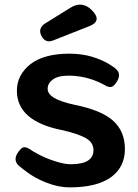

<svg xmlns="http://www.w3.org/2000/svg" viewBox="-20 -799 598 830"><path d="M281 11Q233 11 182 -9Q130 -29 94 -57Q85 -64 77 -70Q69 -76 62 -82Q34 -107 59 -142L64 -148Q74 -162 84.5 -162.5Q95 -163 109 -154Q123 -144 139 -136Q172 -117 215 -103Q257 -89 286 -89Q384 -89 384 -150Q384 -183 351 -202Q315 -222 246 -237Q53 -276 53 -407Q53 -475 112 -522Q171 -567 280 -567Q332 -567 377 -554Q400 -547 419.5 -538.5Q439 -530 456 -519Q464 -514 470.5 -509.5Q477 -505 482 -500Q494 -489 494.5 -476Q495 -463 487 -449L483 -443Q472 -425 460 -423Q448 -421 431 -432Q420 -438 408 -443.5Q396 -449 382 -454Q330 -472 278 -472Q230 -472 208 -455Q186 -439 186 -415Q186 -394 212 -377Q225 -369 247.5 -361Q270 -353 302 -346Q417 -323 468 -278Q520 -232 520 -155Q520 -77 460 -33Q399 11 281 11ZM159 -644Q143 -676 174 -697L282 -764Q335 -799 379 -753Q423 -707 364 -685L209 -624Q176 -611 159 -644Z"/></svg>

Font: MaokenZhuyuanTi
Style: Regular
Weight: 400
Designer: Fontworks Inc & LongZhuTi team: ZERO子、时光羊、荆南、频凡、刘鹏、Little White Dog、帆影Magmeta、奈白不弍、白日月球、ChaoTawei、雨三（排名不分先后）
Version: Version 1.000; 20230222